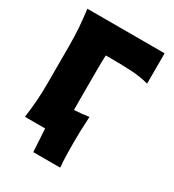

<svg xmlns="http://www.w3.org/2000/svg" viewBox="-204 -829 996 1097"><g transform="rotate(30 294.0 -281.0)"><path d="M46 0Q53.5 -56.5 57.8 -109.8Q62 -163 62 -230.5V-474Q62 -544.5 57.8 -599.5Q53.5 -654.5 46 -713H555.5V-513Q504 -527 445 -530.8Q386 -534.5 307 -534.5H270.5Q268.5 -492 268.5 -441V-230.5Q268.5 -200.5 269 -173.5Q293 -175 317.2 -177.5Q341.5 -180 365.5 -183.5Q362.5 -133 361.2 -90Q360 -47 360 -6.5Q360 33 361 72.2Q362 111.5 365.5 151H188L179 0Z"/></g></svg>

Font: Commissioner Flair ExtraBold
Style: Regular
Weight: 800
Designer: Kostas Bartsokas
Foundry: Kostas Bartsokas
Version: Version 1.000; ttfautohint (v1.8.3)